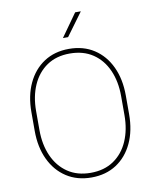

<svg xmlns="http://www.w3.org/2000/svg" viewBox="-99 -990 863 1074"><g transform="rotate(-10 333.0 -453.0)"><path d="M601.1 -408.7V-302.2Q601.1 -209.5 568.4 -139.2Q535.6 -68.8 475.6 -29.5Q415.5 9.8 333.5 9.8Q252 9.8 191.7 -29.5Q131.3 -68.8 98.1 -139.2Q64.9 -209.5 64.9 -302.2V-408.7Q64.9 -501.5 97.9 -571.8Q130.9 -642.1 190.9 -681.4Q251 -720.7 332.5 -720.7Q414.6 -720.7 474.9 -681.4Q535.2 -642.1 568.1 -571.8Q601.1 -501.5 601.1 -408.7ZM574.7 -302.2V-409.7Q574.7 -493.2 546.1 -557.4Q517.6 -621.6 463.4 -658Q409.2 -694.3 332.5 -694.3Q256.3 -694.3 202.6 -658Q148.9 -621.6 120.4 -557.4Q91.8 -493.2 91.8 -409.7V-302.2Q91.8 -218.8 120.6 -154.3Q149.4 -89.8 203.4 -53.2Q257.3 -16.6 333.5 -16.6Q410.2 -16.6 464.1 -53.2Q518.1 -89.8 546.4 -154.3Q574.7 -218.8 574.7 -302.2ZM310.5 -786.1 402.8 -916H435.1L339.8 -786.1Z"/></g></svg>

Font: Vazirmatn RD UI Thin
Style: Regular
Weight: 100
Designer: Saber Rastikerdar
Foundry: Saber Rastikerdar
Version: Version 33.003